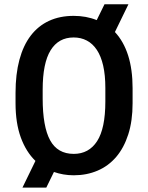

<svg xmlns="http://www.w3.org/2000/svg" viewBox="-20 -794 680 881"><path d="M588.4 -320.3Q588.4 -239.3 568.6 -177.5Q548.8 -115.7 513.2 -74Q477.5 -32.2 427.7 -11Q377.9 10.3 318.4 10.3Q293.5 10.3 271 6.3Q248.5 2.4 227.5 -4.9L192.4 66.9H83L142.6 -55.7Q99.6 -97.2 75.4 -163.3Q51.3 -229.5 51.3 -320.3V-367.7Q51.3 -453.6 69.1 -519.8Q86.9 -585.9 121.1 -630.6Q155.3 -675.3 204.8 -698.2Q254.4 -721.2 317.9 -721.2Q376 -721.2 423.8 -701.7L459.5 -774.4H569.3L507.3 -647Q547.4 -604 567.9 -539.6Q588.4 -475.1 588.4 -389.6ZM463.4 -390.6Q463.4 -449.2 453.4 -492.9Q443.4 -536.6 424.3 -565.2Q405.3 -593.8 378.4 -607.9Q351.6 -622.1 317.9 -622.1Q248.5 -622.1 212.2 -563.2Q175.8 -504.4 175.8 -382.3V-342.8Q175.8 -212.9 210 -150.4Q244.1 -87.9 318.4 -87.9Q387.7 -87.9 425.5 -146.2Q463.4 -204.6 463.4 -328.6Z"/></svg>

Font: Ufes Sans SemiBold
Style: Regular
Weight: 600
Designer: Ricardo Esteves & Filipe Motta
Foundry: ProDesignUfes - Ricardo Esteves, Filipe Motta (This is a derivative work, based on Roboto family, by Christian Robertson
Version: Version 2.0